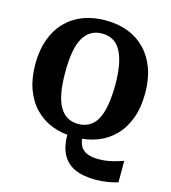

<svg xmlns="http://www.w3.org/2000/svg" viewBox="-136 -836 1053 1182"><g transform="rotate(15 390.5 -245.0)"><path d="M344 -1 437 -11Q437 33 451 59.5Q465 86 494.5 98Q524 110 569 110Q601 110 628.5 105Q656 100 680 93Q704 86 724 79V216Q696 225 658 231Q620 237 581 237Q502 237 448.5 212.5Q395 188 368.5 135.5Q342 83 344 -1ZM391 17Q312 17 248 -7.5Q184 -32 137.5 -80Q91 -128 66 -197Q41 -266 41 -355Q41 -444 66 -513Q91 -582 137.5 -630Q184 -678 248 -702.5Q312 -727 391 -727Q470 -727 534 -702.5Q598 -678 644.5 -630Q691 -582 716 -513Q741 -444 741 -355Q741 -266 716 -197Q691 -128 644.5 -80Q598 -32 534 -7.5Q470 17 391 17ZM391 -67Q429 -67 459 -83.5Q489 -100 509 -134.5Q529 -169 539 -224Q549 -279 550 -355Q550 -431 539.5 -486Q529 -541 509 -575.5Q489 -610 459.5 -626.5Q430 -643 391 -643Q352 -643 322.5 -626.5Q293 -610 272.5 -575.5Q252 -541 242 -486Q232 -431 232 -355Q232 -279 242 -224Q252 -169 272.5 -134.5Q293 -100 322.5 -83.5Q352 -67 391 -67Z"/></g></svg>

Font: Roboto Serif SemiCondensed
Style: Bold
Weight: 700
Width: 4
Designer: Greg Gazdowicz
Foundry: Commercial Type
Version: Version 1.007